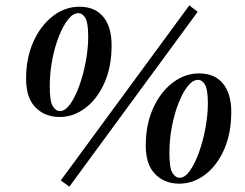

<svg xmlns="http://www.w3.org/2000/svg" viewBox="-20 -675 910 714"><path d="M238 19 206 -4 684 -655 715 -631ZM202 -240Q147 -240 112 -275.5Q77 -311 77 -382Q77 -459 104 -519.5Q131 -580 176.5 -615Q222 -650 275 -650Q333 -650 364 -612.5Q395 -575 395 -507Q395 -426 368 -366Q341 -306 297 -273Q253 -240 202 -240ZM203 -262Q223 -262 241.5 -288.5Q260 -315 275 -356.5Q290 -398 299 -446.5Q308 -495 308 -538Q308 -590 297.5 -608Q287 -626 271 -626Q252 -626 233.5 -603Q215 -580 199.5 -541Q184 -502 174.5 -453.5Q165 -405 165 -354Q165 -299 176 -280.5Q187 -262 203 -262ZM647 8Q592 8 557 -27.5Q522 -63 522 -134Q522 -211 549 -271.5Q576 -332 621.5 -367Q667 -402 720 -402Q778 -402 809 -364.5Q840 -327 840 -259Q840 -178 813 -118Q786 -58 742 -25Q698 8 647 8ZM648 -14Q668 -14 686.5 -40.5Q705 -67 720 -108.5Q735 -150 744 -198.5Q753 -247 753 -290Q753 -342 742.5 -360Q732 -378 716 -378Q697 -378 678.5 -355Q660 -332 644.5 -293Q629 -254 619.5 -205.5Q610 -157 610 -106Q610 -51 621 -32.5Q632 -14 648 -14Z"/></svg>

Font: DeepMind Serif Text
Style: Italic
Weight: 400
Italic angle: -12°
Designer: Frank Grießhammer / Modifications: Colophon Foundry
Foundry: Colophon Foundry
Version: Version 5.003; ttfautohint (v1.8.2)